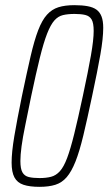

<svg xmlns="http://www.w3.org/2000/svg" viewBox="-20 -716 420 744"><path d="M133 8Q95 8 71 0Q47 -8 36 -28.5Q25 -49 25 -86Q25 -126 35.5 -188.5Q46 -251 65 -344Q84 -435 98.5 -497.5Q113 -560 128 -599Q143 -638 162 -659Q181 -680 206.5 -688Q232 -696 268 -696Q298 -696 319.5 -692Q341 -688 354 -678.5Q367 -669 373.5 -652Q380 -635 380 -608Q380 -568 369 -505Q358 -442 337 -344Q318 -254 303 -191.5Q288 -129 272.5 -90Q257 -51 238.5 -29.5Q220 -8 194.5 0Q169 8 133 8ZM133 -26Q159 -26 178 -31Q197 -36 212 -52.5Q227 -69 240 -103.5Q253 -138 267.5 -196.5Q282 -255 301 -344Q322 -442 332.5 -502Q343 -562 343 -596Q343 -627 335 -640.5Q327 -654 310.5 -658Q294 -662 269 -662Q243 -662 224 -657.5Q205 -653 190.5 -636.5Q176 -620 162.5 -585.5Q149 -551 134.5 -492.5Q120 -434 101 -344Q88 -279 78 -231Q68 -183 63.5 -149Q59 -115 59 -92Q59 -62 67 -48Q75 -34 91.5 -30Q108 -26 133 -26Z"/></svg>

Font: Saira ExtraCondensed Thin
Style: Italic
Weight: 250
Width: 2
Italic angle: -12°
Designer: Hector Gatti with collaboration of the Omnibus-Type team
Foundry: Omnibus-Type
Version: Version 1.101